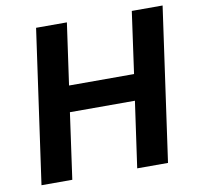

<svg xmlns="http://www.w3.org/2000/svg" viewBox="-80 -806 918 890"><g transform="rotate(-10 379.0 -361.5)"><path d="M44.5 0 146.5 -723H291.5L250.5 -433H556.5L597 -723H742L640 0H495L539 -310.5H233L189.5 0Z"/></g></svg>

Font: Public Sans
Style: Bold Italic
Weight: 700
Italic angle: -8°
Designer: The Public Sans project authors (U.S. Web Design System). Libre Franklin designed by Pablo Impallari and Rodrigo Fuenzal
Version: Version 1.008; ttfautohint (v1.8.1) -l 8 -r 50 -G 200 -x 14 